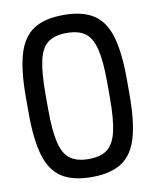

<svg xmlns="http://www.w3.org/2000/svg" viewBox="-91 -883 781 966"><g transform="rotate(-10 300.0 -400.0)"><path d="M300 14Q203 14 146.5 -23Q90 -60 66 -142Q42 -224 42 -360V-440Q42 -576 66 -658Q90 -740 146.5 -777Q203 -814 300 -814Q397 -814 453.5 -777Q510 -740 534 -658Q558 -576 558 -440V-360Q558 -224 534 -142Q510 -60 453.5 -23Q397 14 300 14ZM300 -78Q361 -78 395 -103.5Q429 -129 443.5 -190.5Q458 -252 458 -360V-440Q458 -548 443.5 -609.5Q429 -671 395 -696.5Q361 -722 300 -722Q239 -722 204.5 -696.5Q170 -671 156 -609.5Q142 -548 142 -440V-360Q142 -252 156.5 -190.5Q171 -129 205.5 -103.5Q240 -78 300 -78Z"/></g></svg>

Font: Victor Mono Thin
Style: Regular
Weight: 100
Monospace: yes
Designer: Rune Bjørnerås
Version: Version 1.561;gftools[0.9.30]